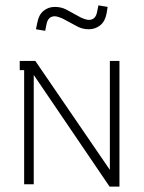

<svg xmlns="http://www.w3.org/2000/svg" viewBox="-20 -693 540 722"><path d="M284.2 -627Q304.2 -618.2 314 -618.2Q339.8 -618.2 345.2 -648.9L350.1 -672.9L384.8 -667L380.9 -643.1Q375.5 -612.8 356.9 -597.9Q338.4 -583 314 -583Q291 -583 272 -592.8L215.8 -623Q195.8 -631.8 186 -631.8Q160.2 -631.8 154.8 -601.1L149.9 -577.1L115.2 -583L120.1 -606.9Q125.5 -637.2 143.6 -652.1Q161.6 -667 186 -667Q210 -667 229 -657.2ZM112.8 -463.9 393.1 -54.2V-463.9H429.2V8.8H392.1L106.9 -411.1V0H70.8V-429.2H54.2V-463.9Z"/></svg>

Font: RawengulkPcs
Style: Regular
Weight: 400
Version: Version 0.92